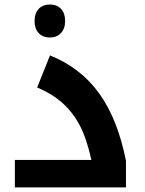

<svg xmlns="http://www.w3.org/2000/svg" viewBox="-20 -818 635 838"><path d="M44.9 -120.1H378.9Q358.4 -212.4 328.9 -269.3Q299.3 -326.2 253.7 -367.4Q208 -408.7 142.1 -436L198.2 -576.2Q332 -522.5 412.8 -410.4Q493.7 -298.3 529.8 -116.2V0H44.9ZM198.2 -654.3Q167 -654.3 148.9 -673.6Q130.9 -692.9 130.9 -726.1Q130.9 -759.8 148.7 -779.1Q166.5 -798.3 198.2 -798.3Q228.5 -798.3 246.3 -779.3Q264.2 -760.3 264.2 -726.1Q264.2 -692.9 245.8 -673.6Q227.5 -654.3 198.2 -654.3Z"/></svg>

Font: Noto Sans Kufi Arabic
Style: Bold
Weight: 700
Designer: Monotype Design team
Foundry: Monotype Imaging Inc.
Version: Version 1.02